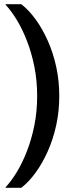

<svg xmlns="http://www.w3.org/2000/svg" viewBox="-20 -770 346 920"><path d="M158 -310Q158 -235 144.5 -168.5Q131 -102 109 -45.5Q87 11 60.5 54.5Q34 98 7 127V130H82Q119 101 151.5 56Q184 11 209.5 -46.5Q235 -104 249.5 -170.5Q264 -237 264 -310Q264 -383 249.5 -449.5Q235 -516 209.5 -573.5Q184 -631 151.5 -676Q119 -721 82 -750H7V-747Q34 -718 60.5 -674.5Q87 -631 109 -574.5Q131 -518 144.5 -451.5Q158 -385 158 -310Z"/></svg>

Font: Roboto Serif 28pt Condensed Medium
Style: Regular
Weight: 500
Width: 3
Designer: Greg Gazdowicz
Foundry: Commercial Type
Version: Version 1.008